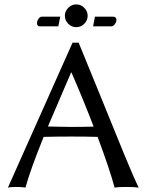

<svg xmlns="http://www.w3.org/2000/svg" viewBox="-20 -853 669 876"><path d="M413.1 -776.9H497.1Q503.9 -776.9 507.6 -772.5Q511.2 -768.1 511.2 -762.2Q511.2 -752.4 503.9 -742.7Q496.6 -732.9 487.8 -732.9H404.8ZM246.1 -732.9H161.1Q148.9 -732.9 148.9 -748Q148.9 -757.3 155.5 -767.1Q162.1 -776.9 170.9 -776.9H254.9ZM407.2 -275.4Q359.9 -398.9 306.2 -522H304.2L198.7 -275.9Q207.5 -275.9 247.1 -274.9Q286.6 -273.9 303.2 -273.9Q358.4 -273.9 407.2 -275.4ZM179.2 -228.5Q118.7 -79.6 96.2 2.9Q84 0 50.8 0Q28.3 0 16.1 2.9L311 -658.2H338.9L435.5 -421.9L544.4 -154.3Q590.8 -41.5 612.8 2.9Q595.7 0 553.2 0Q520 0 502.9 2.9Q481 -79.1 425.3 -228.5Q369.1 -230 308.1 -230Q236.3 -230 179.2 -228.5ZM291.5 -744.4Q275.9 -759.8 275.9 -780.8Q275.9 -801.8 291.5 -817.4Q307.1 -833 328.1 -833Q349.1 -833 364.5 -817.4Q379.9 -801.8 379.9 -780.8Q379.9 -759.8 364.5 -744.4Q349.1 -729 328.1 -729Q307.1 -729 291.5 -744.4Z"/></svg>

Font: Linux Biolinum G
Style: Regular
Weight: 400
Designer: Philipp H. Poll
Foundry: Philipp H. Poll
Version: Version 1.1.0 ; ttfautohint (v1.6)